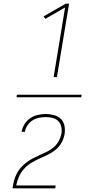

<svg xmlns="http://www.w3.org/2000/svg" viewBox="-20 -868 540 1056"><path d="M71 -333 73 -347H429L427 -333ZM275 -444 338 -827 229 -764 220 -778 342 -848H360L293 -444ZM49 168V167Q52 147 57 127Q62 107 71.5 88Q81 69 96 52.5Q111 36 128 23.5Q145 11 164.5 1Q184 -9 203.5 -17.5Q223 -26 242 -35.5Q261 -45 277.5 -60Q294 -75 304 -94Q314 -113 318 -133Q321 -152 317 -171Q313 -190 300 -202.5Q287 -215 269 -219.5Q251 -224 232 -224Q213 -224 194 -220Q175 -216 159 -206Q143 -196 131.5 -179Q120 -162 117 -144V-143H99V-144Q103 -166 115 -185.5Q127 -205 146.5 -218Q166 -231 188 -236Q210 -241 231 -241Q254 -241 276.5 -235Q299 -229 314.5 -214Q330 -199 334.5 -176.5Q339 -154 335 -130Q331 -106 318.5 -83.5Q306 -61 286 -44.5Q266 -28 243 -17Q220 -6 196.5 4.5Q173 15 151 28.5Q129 42 111.5 61.5Q94 81 84 104.5Q74 128 69 152H286L284 168Z"/></svg>

Font: Iosevka Curly Thin
Style: Italic
Weight: 100
Italic angle: -9°
Monospace: yes
Designer: Belleve Invis
Foundry: Belleve Invis
Version: Version 22.1.2; ttfautohint (v1.8.4)